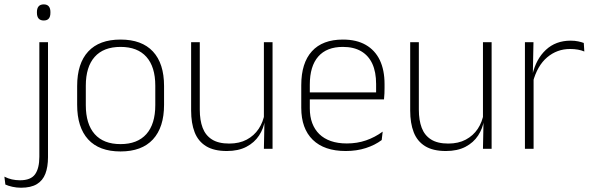

<svg xmlns="http://www.w3.org/2000/svg" viewBox="-84 -679 2703 876"><path d="M95.5 -22.5V-486.5H135V-22.5ZM115.5 -585.5Q100 -585.5 92.2 -594.5Q84.5 -603.5 84.5 -620.5V-624.5Q84.5 -641 92.2 -650Q100 -659 115.5 -659Q131 -659 138.5 -650Q146 -641 146 -624.5V-620.5Q146 -603 138.5 -594.2Q131 -585.5 115.5 -585.5ZM12 177.5Q-8.5 177.5 -27.5 173.2Q-46.5 169 -59.5 163L-64 127Q-47.5 135.5 -29.8 139.5Q-12 143.5 7 143.5Q56.5 143.5 76 116.2Q95.5 89 95.5 36V-150.5H135V38Q135 82.5 123 113.8Q111 145 84 161.2Q57 177.5 12 177.5Z M466 12Q368.5 12 318.2 -43Q268 -98 268 -201V-286.5Q268 -389.5 318.5 -444Q369 -498.5 466 -498.5Q563 -498.5 613.8 -444Q664.5 -389.5 664.5 -286.5V-201Q664.5 -98 613.8 -43Q563 12 466 12ZM466 -21.5Q543 -21.5 583.8 -67.2Q624.5 -113 624.5 -199.5V-288Q624.5 -374 584 -419.5Q543.5 -465 466 -465Q388.5 -465 348 -419.5Q307.5 -374 307.5 -288V-199.5Q307.5 -113 348 -67.2Q388.5 -21.5 466 -21.5Z M827.5 -486.5V-178.5Q827.5 -130.5 840.5 -96Q853.5 -61.5 883 -42.8Q912.5 -24 962 -24Q1008 -24 1041.8 -42Q1075.5 -60 1096.2 -91.2Q1117 -122.5 1123.5 -162.5L1134.5 -130.5H1124.5Q1119 -93 1098 -60.8Q1077 -28.5 1040.2 -9.2Q1003.5 10 951 10Q892 10 856 -12.2Q820 -34.5 804 -75.8Q788 -117 788 -175V-486.5ZM1159.5 -486.5V0H1120L1122.5 -123.5L1120 -125.5V-486.5Z M1493.5 10Q1395.5 10 1343 -41.2Q1290.5 -92.5 1290.5 -187V-290.5Q1290.5 -391.5 1339 -445Q1387.5 -498.5 1480.5 -498.5Q1542.5 -498.5 1584.8 -474.2Q1627 -450 1648.8 -404.8Q1670.5 -359.5 1670.5 -295.5V-278Q1670.5 -265.5 1670 -252.8Q1669.5 -240 1668 -225.5H1631.5Q1632 -245.5 1632 -263.2Q1632 -281 1632 -296Q1632 -350.5 1614.8 -388Q1597.5 -425.5 1563.8 -445.2Q1530 -465 1480.5 -465Q1406.5 -465 1368 -421Q1329.5 -377 1329.5 -293V-245V-239V-184.5Q1329.5 -147 1340.5 -117.5Q1351.5 -88 1372.8 -67.2Q1394 -46.5 1425.5 -35.5Q1457 -24.5 1498.5 -24.5Q1545.5 -24.5 1586 -38.5Q1626.5 -52.5 1662 -78.5L1657.5 -40Q1627 -17 1585.2 -3.5Q1543.5 10 1493.5 10ZM1310.5 -225.5V-257.5H1658V-225.5Z M1827 -486.5V-178.5Q1827 -130.5 1840 -96Q1853 -61.5 1882.5 -42.8Q1912 -24 1961.5 -24Q2007.5 -24 2041.2 -42Q2075 -60 2095.8 -91.2Q2116.5 -122.5 2123 -162.5L2134 -130.5H2124Q2118.5 -93 2097.5 -60.8Q2076.5 -28.5 2039.8 -9.2Q2003 10 1950.5 10Q1891.5 10 1855.5 -12.2Q1819.5 -34.5 1803.5 -75.8Q1787.5 -117 1787.5 -175V-486.5ZM2159 -486.5V0H2119.5L2122 -123.5L2119.5 -125.5V-486.5Z M2347.5 -305 2334.5 -334 2345 -337.5Q2361.5 -409.5 2406.5 -451.5Q2451.5 -493.5 2519.5 -493.5Q2539 -493.5 2554 -490.2Q2569 -487 2579.5 -483L2582 -444Q2569.5 -449.5 2553 -452.5Q2536.5 -455.5 2517 -455.5Q2457.5 -455.5 2412.5 -417.5Q2367.5 -379.5 2347.5 -305ZM2311 0V-486.5H2350L2347 -338L2350.5 -334.5V0Z"/></svg>

Font: Anek Latin ExtraLight
Style: Regular
Weight: 250
Designer: Yesha Goshar
Foundry: Ek Type
Version: Version 1.003